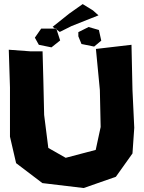

<svg xmlns="http://www.w3.org/2000/svg" viewBox="-20 -905 712 949"><path d="M367.2 -725.6 382.8 -687.5 445.3 -674.8 480.5 -704.1 468.8 -756.8 418 -771.5 367.2 -746.1ZM388.7 -884.8 322.3 -837.9 240.2 -772.5 252 -763.7H183.6L152.3 -718.8L171.9 -683.6L234.4 -670.9L277.3 -705.1L259.8 -758.8L275.4 -747.1L334 -776.4L466.8 -829.1L439.5 -853.5ZM23.4 -659.2 29.3 -472.7V-229.5L59.6 -98.6L189.5 0L393.6 24.4L552.7 -31.2L634.8 -146.5L643.6 -273.4L634.8 -460L629.9 -683.6L454.1 -663.1L473.6 -460L477.5 -277.3L453.1 -164.1L304.7 -125L218.8 -173.8L198.2 -336.9L194.3 -507.8L190.4 -651.4H128.9ZM252 -763.7H257.8L259.8 -758.8Z"/></svg>

Font: MaokenAssortedSans-Lite
Style: Lite
Weight: 400
Version: Version 1.400